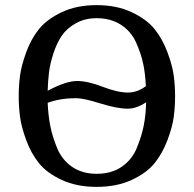

<svg xmlns="http://www.w3.org/2000/svg" viewBox="-20 -729 756 749"><path d="M663 -354Q663 -314 658 -274.5Q653 -235 633.5 -183Q614 -131 583 -92.5Q552 -54 493.5 -27Q435 0 357 0Q279 0 221 -27Q163 -54 132 -92.5Q101 -131 82 -183Q63 -235 58 -274.5Q53 -314 53 -354Q53 -394 58 -433Q63 -472 82 -524.5Q101 -577 132 -615.5Q163 -654 221 -681.5Q279 -709 357 -709Q435 -709 493.5 -681.5Q552 -654 583 -615.5Q614 -577 633.5 -524.5Q653 -472 658 -432.5Q663 -393 663 -354ZM357 -658Q311 -658 275.5 -638Q240 -618 220.5 -589Q201 -560 188 -519.5Q175 -479 171 -445.5Q167 -412 166 -375Q237 -413 281 -413Q322 -413 380.5 -390.5Q439 -368 479 -368Q516 -368 549 -393Q547 -440 538.5 -480.5Q530 -521 510.5 -564Q491 -607 451.5 -632.5Q412 -658 357 -658ZM357 -51Q415 -51 455 -78.5Q495 -106 514 -152.5Q533 -199 541 -240.5Q549 -282 550 -330Q512 -305 479 -305Q437 -305 371.5 -325.5Q306 -346 277 -346Q215 -346 166 -328Q168 -280 176 -238.5Q184 -197 203 -151Q222 -105 261.5 -78Q301 -51 357 -51Z"/></svg>

Font: Marmelad
Style: Regular
Weight: 400
Designer: Manvel Shmavonyan
Foundry: Cyreal
Version: Version 1.001;PS 001.001;hotconv 1.0.88;makeotf.lib2.5.64775